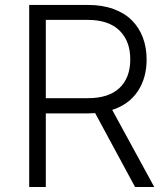

<svg xmlns="http://www.w3.org/2000/svg" viewBox="-20 -747 671 767"><path d="M96.6 0V-727.3H331.3Q388.1 -727.3 432.9 -711.1Q477.6 -695 506.6 -666Q535.5 -637.1 550.6 -597.3Q565.7 -557.5 565.7 -509.6Q565.7 -435.4 530.5 -382.6Q495.4 -329.9 428.3 -307.9L596.2 0H519.5L360.1 -295.1Q346.6 -294 332.4 -294H163V0ZM163 -354.8H330.6Q414.4 -354.8 457.4 -395.6Q500.4 -436.4 500.4 -509.6Q500.4 -583.1 457 -625.4Q413.7 -667.6 329.5 -667.6H163Z"/></svg>

Font: Inter Light BETA
Style: Regular
Weight: 300
Designer: Rasmus Andersson
Foundry: rsms
Version: Version 3.011;git-f93a4a705